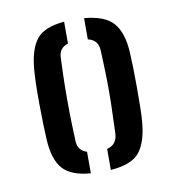

<svg xmlns="http://www.w3.org/2000/svg" viewBox="-58 -859 489 535"><g transform="rotate(-10 187.0 -592.0)"><path d="M52.5 -493Q51.5 -507 50.8 -533.8Q50 -560.5 49.8 -591.5Q49.5 -622.5 50.2 -649.8Q51 -677 52.5 -692.5Q57.5 -748 79.2 -775Q101 -802 157.5 -807V-745Q132 -737.5 131 -710.5Q129 -665 128.5 -629.5Q128 -594 128.5 -558Q129 -522 131 -474.5Q132 -446.5 157.5 -439V-378Q103 -382 79.2 -408.5Q55.5 -435 52.5 -493ZM214 -377.5V-437Q242.5 -444 244 -475Q246 -524.5 246.8 -561Q247.5 -597.5 246.8 -632Q246 -666.5 244 -711Q242.5 -740.5 214 -747V-807Q273 -802 296.5 -774.2Q320 -746.5 323 -692.5Q324 -676.5 324.8 -648.2Q325.5 -620 325.5 -589Q325.5 -558 325 -531.8Q324.5 -505.5 323 -493Q318.5 -438.5 296.5 -410.2Q274.5 -382 214 -377.5Z"/></g></svg>

Font: Big Shoulders Stencil Text SemiBold
Style: Regular
Weight: 600
Designer: Patric King
Foundry: XO Type Co
Version: Version 1.000